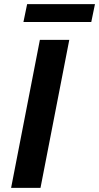

<svg xmlns="http://www.w3.org/2000/svg" viewBox="-20 -914 482 934"><path d="M174 -720H317L177 0H34ZM112 -894H442L424 -807H94Z"/></svg>

Font: Kufam SemiBold
Style: Italic
Weight: 600
Italic angle: -11°
Designer: Artur Schmal
Foundry: Original Type
Version: Version 1.301; ttfautohint (v1.8.3)